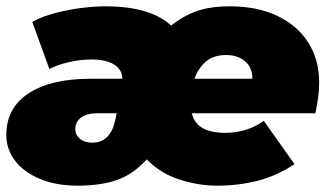

<svg xmlns="http://www.w3.org/2000/svg" viewBox="-26 -577 1040 607"><path d="M221 10Q151 10 100 -11.5Q49 -33 21.5 -69Q-6 -105 -6 -150Q-6 -236 64.5 -282Q135 -328 259 -328H361Q360 -358 334 -373.5Q308 -389 263 -389Q230 -389 194 -381Q158 -373 130 -359L76 -508Q108 -525 147.5 -535.5Q187 -546 229 -551.5Q271 -557 307 -557Q450 -557 515 -496Q552 -526 595 -541.5Q638 -557 700 -557Q789 -557 852.5 -526Q916 -495 949.5 -441Q983 -387 983 -316Q983 -291 979.5 -266.5Q976 -242 971 -219H580Q589 -186 615.5 -171.5Q642 -157 687 -157Q719 -157 750.5 -166.5Q782 -176 808 -195L905 -58Q847 -20 786.5 -5Q726 10 662 10Q601 10 541 -9.5Q481 -29 438 -73Q393 -24 341 -7Q289 10 221 10ZM589 -328H772Q772 -363 749 -383Q726 -403 689 -403Q648 -403 624 -381.5Q600 -360 589 -328ZM343 -219H282Q249 -219 230.5 -205.5Q212 -192 212 -168Q212 -151 226.5 -138.5Q241 -126 266 -126Q324 -126 339 -200Z"/></svg>

Font: Montserrat Black
Style: Italic
Weight: 900
Italic angle: -11.3°
Designer: Julieta Ulanovsky
Foundry: Julieta Ulanovsky
Version: Version 9.000; ttfautohint (v1.8.4.7-5d5b)